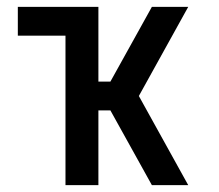

<svg xmlns="http://www.w3.org/2000/svg" viewBox="-20 -540 640 560"><path d="M171 0V-436H32V-520H267V-302H302L423 -520H529L385 -260L529 0H423L302 -218H267V0Z"/></svg>

Font: Iosevka Aile Medium
Style: Regular
Weight: 500
Designer: Belleve Invis
Foundry: Belleve Invis
Version: Version 27.3.5; ttfautohint (v1.8.4)